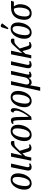

<svg xmlns="http://www.w3.org/2000/svg" viewBox="1982 -2830 1086 5089"><g transform="rotate(-90 2524.5 -286.0)"><path d="M205 10Q133 10 87.5 -38.5Q42 -87 42 -186Q42 -242 59 -304.5Q76 -367 110 -422Q144 -477 194.5 -511.5Q245 -546 314 -546Q358 -546 394.5 -526Q431 -506 452.5 -463Q474 -420 474 -350Q474 -307 464 -258Q454 -209 432.5 -161.5Q411 -114 379 -75.5Q347 -37 303.5 -13.5Q260 10 205 10ZM217 -39Q251 -39 277 -61Q303 -83 322.5 -120Q342 -157 354.5 -200.5Q367 -244 373 -287.5Q379 -331 379 -367Q379 -437 358 -466.5Q337 -496 301 -496Q267 -496 241 -474Q215 -452 195 -415Q175 -378 162.5 -334.5Q150 -291 143.5 -247Q137 -203 137 -166Q137 -97 159 -68Q181 -39 217 -39Z M642 9Q583 9 561.5 -24.5Q540 -58 554 -131L636 -536H733L642 -126Q632 -82 641 -63.5Q650 -45 674 -45Q690 -45 701.5 -49Q713 -53 727 -60L740 -26Q719 -12 695 -1.5Q671 9 642 9Z M809 0 917 -536H1014L946 -235L1111 -421Q1148 -463 1175.5 -489.5Q1203 -516 1227 -528.5Q1251 -541 1279 -541Q1321 -541 1329 -516Q1337 -491 1329 -452Q1278 -451 1248 -446Q1218 -441 1195.5 -426.5Q1173 -412 1145 -383L1071 -305L1136 -96Q1146 -68 1159.5 -58.5Q1173 -49 1188 -49Q1198 -49 1207 -52.5Q1216 -56 1232 -63L1245 -30Q1222 -15 1198.5 -4.5Q1175 6 1147 6Q1105 6 1082 -13Q1059 -32 1043 -89L1003 -234L928 -154L893 0Z M1492 10Q1420 10 1374.5 -38.5Q1329 -87 1329 -186Q1329 -242 1346 -304.5Q1363 -367 1397 -422Q1431 -477 1481.5 -511.5Q1532 -546 1601 -546Q1645 -546 1681.5 -526Q1718 -506 1739.5 -463Q1761 -420 1761 -350Q1761 -307 1751 -258Q1741 -209 1719.5 -161.5Q1698 -114 1666 -75.5Q1634 -37 1590.5 -13.5Q1547 10 1492 10ZM1504 -39Q1538 -39 1564 -61Q1590 -83 1609.5 -120Q1629 -157 1641.5 -200.5Q1654 -244 1660 -287.5Q1666 -331 1666 -367Q1666 -437 1645 -466.5Q1624 -496 1588 -496Q1554 -496 1528 -474Q1502 -452 1482 -415Q1462 -378 1449.5 -334.5Q1437 -291 1430.5 -247Q1424 -203 1424 -166Q1424 -97 1446 -68Q1468 -39 1504 -39Z M1784 -505Q1828 -539 1882 -539Q1916 -539 1934 -520Q1952 -501 1959.5 -450.5Q1967 -400 1968.5 -306.5Q1970 -213 1971 -65H1973Q2004 -99 2033 -143Q2062 -187 2085.5 -233.5Q2109 -280 2122.5 -322.5Q2136 -365 2136 -396Q2136 -433 2122 -451Q2108 -469 2085 -469Q2087 -507 2105.5 -524.5Q2124 -542 2146 -542Q2172 -542 2187.5 -521.5Q2203 -501 2203 -455Q2203 -395 2179.5 -330Q2156 -265 2119.5 -203Q2083 -141 2044 -88.5Q2005 -36 1974 -1L1892 9Q1889 -124 1887 -212Q1885 -300 1882 -353.5Q1879 -407 1873.5 -434Q1868 -461 1859 -470Q1850 -479 1836 -479Q1816 -479 1794 -465Z M2390 10Q2318 10 2272.5 -38.5Q2227 -87 2227 -186Q2227 -242 2244 -304.5Q2261 -367 2295 -422Q2329 -477 2379.5 -511.5Q2430 -546 2499 -546Q2543 -546 2579.5 -526Q2616 -506 2637.5 -463Q2659 -420 2659 -350Q2659 -307 2649 -258Q2639 -209 2617.5 -161.5Q2596 -114 2564 -75.5Q2532 -37 2488.5 -13.5Q2445 10 2390 10ZM2402 -39Q2436 -39 2462 -61Q2488 -83 2507.5 -120Q2527 -157 2539.5 -200.5Q2552 -244 2558 -287.5Q2564 -331 2564 -367Q2564 -437 2543 -466.5Q2522 -496 2486 -496Q2452 -496 2426 -474Q2400 -452 2380 -415Q2360 -378 2347.5 -334.5Q2335 -291 2328.5 -247Q2322 -203 2322 -166Q2322 -97 2344 -68Q2366 -39 2402 -39Z M2660 237 2739 -126 2821 -536H2918L2834 -160Q2828 -132 2830.5 -107.5Q2833 -83 2848.5 -67.5Q2864 -52 2897 -52Q2943 -52 2977 -87Q3011 -122 3021 -176L3094 -536H3191L3100 -132Q3090 -88 3092 -68.5Q3094 -49 3114 -49Q3133 -49 3158 -63L3172 -30Q3148 -15 3124 -4.5Q3100 6 3074 6Q3034 6 3019 -13Q3004 -32 3007 -70H3005Q2961 10 2880 10Q2823 10 2812 -37H2810L2757 237Z M3354 9Q3295 9 3273.5 -24.5Q3252 -58 3266 -131L3348 -536H3445L3354 -126Q3344 -82 3353 -63.5Q3362 -45 3386 -45Q3402 -45 3413.5 -49Q3425 -53 3439 -60L3452 -26Q3431 -12 3407 -1.5Q3383 9 3354 9Z M3521 0 3629 -536H3726L3658 -235L3823 -421Q3860 -463 3887.5 -489.5Q3915 -516 3939 -528.5Q3963 -541 3991 -541Q4033 -541 4041 -516Q4049 -491 4041 -452Q3990 -451 3960 -446Q3930 -441 3907.5 -426.5Q3885 -412 3857 -383L3783 -305L3848 -96Q3858 -68 3871.5 -58.5Q3885 -49 3900 -49Q3910 -49 3919 -52.5Q3928 -56 3944 -63L3957 -30Q3934 -15 3910.5 -4.5Q3887 6 3859 6Q3817 6 3794 -13Q3771 -32 3755 -89L3715 -234L3640 -154L3605 0Z M4204 10Q4132 10 4086.5 -38.5Q4041 -87 4041 -186Q4041 -242 4058 -304.5Q4075 -367 4109 -422Q4143 -477 4193.5 -511.5Q4244 -546 4313 -546Q4357 -546 4393.5 -526Q4430 -506 4451.5 -463Q4473 -420 4473 -350Q4473 -307 4463 -258Q4453 -209 4431.5 -161.5Q4410 -114 4378 -75.5Q4346 -37 4302.5 -13.5Q4259 10 4204 10ZM4216 -39Q4250 -39 4276 -61Q4302 -83 4321.5 -120Q4341 -157 4353.5 -200.5Q4366 -244 4372 -287.5Q4378 -331 4378 -367Q4378 -437 4357 -466.5Q4336 -496 4300 -496Q4266 -496 4240 -474Q4214 -452 4194 -415Q4174 -378 4161.5 -334.5Q4149 -291 4142.5 -247Q4136 -203 4136 -166Q4136 -97 4158 -68Q4180 -39 4216 -39ZM4324 -606 4294 -620 4343 -776Q4351 -802 4370 -807Q4389 -812 4409.5 -802.5Q4430 -793 4446 -776L4445 -764Z M4714 10Q4616 10 4573.5 -59Q4531 -128 4548 -247Q4562 -350 4606 -413.5Q4650 -477 4716 -506.5Q4782 -536 4860 -536H5049L5024 -461H4899Q4928 -424 4946 -370Q4964 -316 4953 -238Q4943 -168 4913.5 -112Q4884 -56 4834 -23Q4784 10 4714 10ZM4723 -41Q4777 -41 4813 -92Q4849 -143 4862 -235Q4873 -313 4863 -375Q4853 -437 4837 -461H4819Q4782 -461 4744.5 -442Q4707 -423 4678 -375.5Q4649 -328 4637 -244Q4624 -152 4642 -96.5Q4660 -41 4723 -41Z"/></g></svg>

Font: Noto Serif Condensed
Style: Italic
Weight: 400
Width: 3
Italic angle: -12°
Designer: Monotype Design Team
Foundry: Monotype Imaging Inc.
Version: Version 2.014; ttfautohint (v1.8.4.7-5d5b)